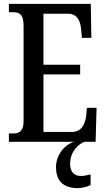

<svg xmlns="http://www.w3.org/2000/svg" viewBox="-20 -734 549 994"><path d="M26 0H364C315 14 270 68 270 130C270 206 311 240 383 240C400 240 431 234 449 224V169C429 174 412 177 398 177C367 177 343 158 343 115C343 52 384 13 417 0H475L480 -176H430L426 -133C420 -89 401 -51 352 -51H205V-349H395V-399H205V-663H332C379 -663 397 -626 400 -581L404 -538H453L450 -714H26V-671H47C78 -671 102 -662 102 -602V-107C102 -55 81 -43 47 -43H26Z"/></svg>

Font: Noto Serif Tamil ExtraCondensed Medium
Style: Italic
Weight: 500
Width: 2
Italic angle: -12°
Designer: Indian Type Foundry, Tom Grace, and the Monotype Design Team
Foundry: Monotype Imaging Inc.
Version: Version 2.003